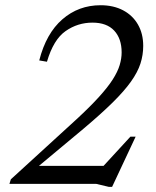

<svg xmlns="http://www.w3.org/2000/svg" viewBox="-20 -703 598 734"><path d="M159.5 -467 130 -472Q156.5 -575.5 218.5 -629.2Q280.5 -683 364.5 -683Q414 -683 450.8 -663.5Q487.5 -644 507.5 -609Q527.5 -574 527.5 -527.5Q527.5 -493 517 -460.2Q506.5 -427.5 481 -391.5Q455.5 -355.5 411.5 -312Q367.5 -268.5 300.5 -212L77.5 -26L104.5 -69H398L370 -62.5L478.5 -180.5H498.5L408.5 11.5H396.5L348 0H16L21.5 -17.5L272.5 -247Q324.5 -295 358.2 -332.2Q392 -369.5 411 -399.2Q430 -429 437.5 -454.2Q445 -479.5 445 -502.5Q445 -555.5 416.5 -586Q388 -616.5 333.5 -616.5Q277 -616.5 230.8 -584.2Q184.5 -552 159.5 -467Z"/></svg>

Font: Newsreader 17pt
Style: Italic
Weight: 400
Italic angle: -17°
Version: Version 1.003